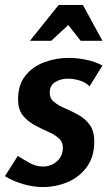

<svg xmlns="http://www.w3.org/2000/svg" viewBox="-35 -744 434 776"><path d="M327 -395Q310 -412 286 -419Q262 -426 238 -426Q211 -426 188.5 -412.5Q166 -399 166 -369Q166 -346 184 -331.5Q202 -317 229 -305.5Q256 -294 283 -279Q310 -264 328 -239Q346 -214 346 -172Q346 -111 316.5 -70Q287 -29 239.5 -8.5Q192 12 137 12Q100 12 58.5 0Q17 -12 -15 -32L37 -114Q60 -99 85.5 -85Q111 -71 139 -71Q171 -71 195 -92Q219 -113 219 -147Q219 -172 200.5 -187Q182 -202 155.5 -213.5Q129 -225 102 -240Q75 -255 56.5 -278.5Q38 -302 38 -342Q38 -401 67.5 -438Q97 -475 144 -492.5Q191 -510 243 -510Q276 -510 313 -502.5Q350 -495 379 -479ZM241 -643 172 -579H86L202 -724H300L379 -579H291Z"/></svg>

Font: Rosario
Style: Bold Italic
Weight: 700
Italic angle: -8.05°
Designer: Hector Gatti
Foundry: Omnibus Type
Version: Version 1.101; ttfautohint (v1.8.1.43-b0c9)